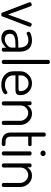

<svg xmlns="http://www.w3.org/2000/svg" viewBox="1096 -1899 811 3043"><g transform="rotate(90 1501.5 -377.5)"><path d="M180 -8 19 -430Q15 -436 15 -445Q15 -457 27.5 -466Q40 -475 54 -475Q72 -475 78 -460L210 -100L342 -456Q350 -475 365 -475Q377 -475 391 -466Q405 -457 405 -446Q405 -438 401 -430L240 -8Q234 8 210 8Q186 8 180 -8Z M618 -479Q712 -479 755.5 -424.5Q799 -370 799 -286V-26Q799 -15 790 -7.5Q781 0 767 0Q754 0 745.5 -7.5Q737 -15 737 -26V-70Q670 7 586 7Q526 7 488 -26.5Q450 -60 450 -125Q450 -202 509.5 -232Q569 -262 683 -262H734V-286Q734 -341 705 -381.5Q676 -422 616 -422Q576 -422 543.5 -407.5Q511 -393 509 -393Q497 -393 490 -404Q483 -415 483 -428Q483 -447 526 -463Q569 -479 618 -479ZM734 -153V-217H692Q652 -217 624.5 -214Q597 -211 570 -203Q543 -195 529 -177Q515 -159 515 -131Q515 -89 539 -68.5Q563 -48 602 -48Q649 -48 691.5 -83Q734 -118 734 -153Z M994 -739V-26Q994 -16 984.5 -8Q975 0 961 0Q948 0 938.5 -8Q929 -16 929 -26V-739Q929 -749 938 -756Q947 -763 961 -763Q975 -763 984.5 -756Q994 -749 994 -739Z M1301 -479Q1377 -479 1432.5 -427Q1488 -375 1488 -297Q1488 -269 1481.5 -252Q1475 -235 1460.5 -228Q1446 -221 1434 -219Q1422 -217 1401 -217H1175V-180Q1175 -121 1217.5 -85.5Q1260 -50 1327 -50Q1361 -50 1386.5 -60Q1412 -70 1425.5 -80Q1439 -90 1447 -90Q1458 -90 1466.5 -79.5Q1475 -69 1475 -59Q1475 -38 1432 -15.5Q1389 7 1325 7Q1230 7 1170 -45.5Q1110 -98 1110 -183V-295Q1110 -370 1166 -424.5Q1222 -479 1301 -479ZM1175 -265H1375Q1405 -265 1415 -271.5Q1425 -278 1425 -299Q1425 -349 1389.5 -387Q1354 -425 1300 -425Q1248 -425 1211.5 -389Q1175 -353 1175 -303Z M1651 -292V-26Q1651 -16 1641 -8Q1631 0 1618 0Q1604 0 1595 -8Q1586 -16 1586 -26V-449Q1586 -460 1595 -466.5Q1604 -473 1618 -473Q1630 -473 1639 -466Q1648 -459 1648 -449V-403Q1665 -435 1700 -457Q1735 -479 1782 -479Q1854 -479 1907 -424Q1960 -369 1960 -292V-26Q1960 -14 1950 -7Q1940 0 1927 0Q1915 0 1905 -7Q1895 -14 1895 -26V-292Q1895 -341 1858 -380Q1821 -419 1770 -419Q1723 -419 1687 -384Q1651 -349 1651 -292Z M2145 -419V-147Q2145 -98 2165.5 -78.5Q2186 -59 2238 -59H2266Q2279 -59 2287.5 -50.5Q2296 -42 2296 -30Q2296 -18 2287.5 -9Q2279 0 2266 0H2238Q2080 0 2080 -147V-674Q2080 -684 2090 -691Q2100 -698 2112 -698Q2125 -698 2135 -691Q2145 -684 2145 -674V-473H2274Q2284 -473 2290.5 -465Q2297 -457 2297 -446Q2297 -435 2290.5 -427Q2284 -419 2274 -419Z M2444 -449V-26Q2444 -16 2434 -8Q2424 0 2411 0Q2398 0 2388.5 -8Q2379 -16 2379 -26V-449Q2379 -459 2388 -466Q2397 -473 2411 -473Q2425 -473 2434.5 -466Q2444 -459 2444 -449ZM2411 -696Q2429 -696 2441.5 -684Q2454 -672 2454 -655Q2454 -638 2441.5 -625.5Q2429 -613 2411 -613Q2392 -613 2379 -625.5Q2366 -638 2366 -655Q2366 -672 2379 -684Q2392 -696 2411 -696Z M2635 -292V-26Q2635 -16 2625 -8Q2615 0 2602 0Q2588 0 2579 -8Q2570 -16 2570 -26V-449Q2570 -460 2579 -466.5Q2588 -473 2602 -473Q2614 -473 2623 -466Q2632 -459 2632 -449V-403Q2649 -435 2684 -457Q2719 -479 2766 -479Q2838 -479 2891 -424Q2944 -369 2944 -292V-26Q2944 -14 2934 -7Q2924 0 2911 0Q2899 0 2889 -7Q2879 -14 2879 -26V-292Q2879 -341 2842 -380Q2805 -419 2754 -419Q2707 -419 2671 -384Q2635 -349 2635 -292Z"/></g></svg>

Font: Dosis
Style: Book
Weight: 400
Designer: EdgarTolentino, PabloImpallari, IginoMarini
Foundry: EdgarTolentino, PabloImpallari, IginoMarini
Version: Version 1.007